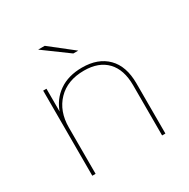

<svg xmlns="http://www.w3.org/2000/svg" viewBox="-162 -863 992 1010"><g transform="rotate(-30 334.0 -358.5)"><path d="M115 -517H135V-370L133 -373Q156 -442 212.5 -481Q269 -520 352 -520Q449 -520 504 -464.5Q559 -409 559 -305V0H539V-305Q539 -400 490.5 -450.5Q442 -501 353 -501Q252 -501 193.5 -440.5Q135 -380 135 -281V0H115ZM200 -717H240L380 -607H350Z"/></g></svg>

Font: iiserrat Thin
Style: Regular
Weight: 100
Designer: Akira Ohta
Foundry: Akira Ohta
Version: Version 1.200;Glyphs 3.3.1 (3343)